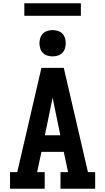

<svg xmlns="http://www.w3.org/2000/svg" viewBox="-20 -1148 640 1168"><path d="M41 0V-101H85L232 -735H368L515 -101H559V0H348V-101H394L368 -224H232L206 -101H252V0ZM347 -325 313 -490Q310 -506 306.5 -522Q303 -538 300 -554Q297 -538 293.5 -522Q290 -506 287 -490L253 -325ZM300 -805Q284 -805 268 -810Q252 -815 241 -826Q230 -837 225 -853Q220 -869 220 -885Q220 -901 225 -917Q230 -933 241 -944Q252 -955 268 -960Q284 -965 300 -965Q316 -965 332 -960Q348 -955 359 -944Q370 -933 375 -917Q380 -901 380 -885Q380 -869 375 -853Q370 -837 359 -826Q348 -815 332 -810Q316 -805 300 -805ZM128 -1052V-1128H472V-1052Z"/></svg>

Font: Iosevka Plex Etoile
Style: Bold
Weight: 700
Designer: Belleve Invis
Foundry: Belleve Invis
Version: Version 25.1.1; ttfautohint (v1.8.4)